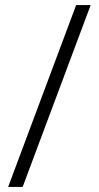

<svg xmlns="http://www.w3.org/2000/svg" viewBox="-20 -734 387 754"><path d="M336 -714 69 0H12L279 -714Z"/></svg>

Font: Noto Sans Light
Style: Regular
Weight: 300
Designer: Monotype Design Team
Foundry: Monotype Imaging Inc.
Version: Version 2.007